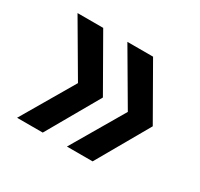

<svg xmlns="http://www.w3.org/2000/svg" viewBox="-99 -593 695 667"><g transform="rotate(30 248.5 -260.0)"><path d="M460 -260 340 -50H237L360 -260L237 -470H340ZM37 -50 160 -260 37 -470H140L260 -260L140 -50Z"/></g></svg>

Font: TASA Orbiter Display Medium
Style: Regular
Weight: 500
Designer: Weizhong Zhang
Version: Version 1.000;Glyphs 3.1.2 (3151)